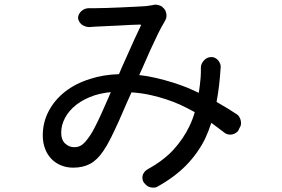

<svg xmlns="http://www.w3.org/2000/svg" viewBox="-20 -771 1240 844"><path d="M323 -692Q323 -700 327 -708Q331 -716 337.5 -722Q344 -728 352.5 -731.5Q361 -735 370 -735H398Q418 -735 449 -736Q480 -737 513 -738.5Q546 -740 575.5 -741.5Q605 -743 621 -744Q630 -745 638 -746.5Q646 -748 654 -749Q662 -752 673.5 -749.5Q685 -747 692 -742L695 -739Q708 -729 711 -711Q714 -695 707 -683V-682Q705 -680 703 -675Q691 -656 675 -623.5Q659 -591 641.5 -552.5Q624 -514 606 -472Q599 -456 592 -441Q630 -437 667 -428Q740 -411 805 -385Q830 -374 854 -363Q859 -397 862 -430Q863 -440 863 -451V-474Q863 -484 867.5 -492.5Q872 -501 878.5 -507.5Q885 -514 894 -517.5Q903 -521 912 -520H914Q921 -519 928 -515Q935 -511 940 -504.5Q945 -498 948 -490Q951 -482 950 -475Q945 -392 932 -323Q983 -294 1022 -268Q1033 -260 1037.5 -244Q1042 -228 1037 -216L1031 -205Q1028 -195 1020 -189Q1012 -183 1003 -180.5Q994 -178 983.5 -180Q973 -182 965 -189Q938 -210 909 -231Q897 -194 881 -160Q849 -96 798 -44Q747 8 671 50Q662 55 648.5 53.5Q635 52 627 46L621 41Q612 33 608.5 24Q605 15 606 5.5Q607 -4 613 -12.5Q619 -21 629 -27Q700 -66 743 -113.5Q786 -161 811 -213Q827 -245 836 -278Q804 -296 769 -312Q712 -337 647 -352Q605 -362 558 -365Q548 -343 537 -318Q520 -278 502.5 -239Q485 -200 467.5 -165Q450 -130 434 -107Q407 -67 375.5 -50.5Q344 -34 302 -34Q273 -34 248.5 -44Q224 -54 206 -72.5Q188 -91 178 -117.5Q168 -144 168 -176Q168 -233 194 -282.5Q220 -332 266 -368Q312 -404 376 -424Q434 -443 503 -445Q508 -458 514 -471Q529 -504 543.5 -537Q558 -570 572 -600.5Q586 -631 599 -658Q601 -660 599.5 -661.5Q598 -663 596 -663Q579 -663 553 -661.5Q527 -660 498.5 -658.5Q470 -657 444 -656Q418 -655 401 -654Q393 -653 386 -653Q379 -653 373 -652Q364 -652 355 -655Q346 -658 339.5 -663Q333 -668 328.5 -675.5Q324 -683 323 -692ZM467 -366Q428 -362 396 -352Q348 -336 315.5 -310.5Q283 -285 266 -253Q249 -221 249 -188Q249 -156 266.5 -140Q284 -124 306 -124Q323 -124 336 -131.5Q349 -139 364 -159Q380 -179 395 -208Q410 -237 425.5 -271Q441 -305 456 -340Q462 -353 467 -366Z"/></svg>

Font: Maple Mono NF CN
Style: Regular
Weight: 400
Monospace: yes
Designer: subframe7536
Version: Version 7.000